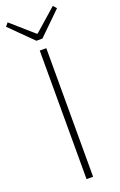

<svg xmlns="http://www.w3.org/2000/svg" viewBox="-190 -972 638 1019"><g transform="rotate(-20 129.0 -462.5)"><path d="M110 0H147V-726H110ZM111 -781H145L273 -906L256 -925L131 -815H126L1 -925L-15 -906Z"/></g></svg>

Font: Kinto Sans Thin
Style: Regular
Weight: 100
Designer: Authors: Ryoko NISHIZUKA  (kana & ideographs); Paul D. Hunt (Latin, Greek & Cyrillic); Wenlong ZHANG  (bopomofo); Sandol
Foundry: Adobe Systems Incorporated, ookami Inc.
Version: Version 0.001